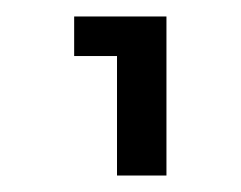

<svg xmlns="http://www.w3.org/2000/svg" viewBox="-20 -68 292 233"><path d="M122 0H70V-48H182V145H122Z"/></svg>

Font: Facade Sud
Style: Regular
Weight: 100
Designer: Éléonore Fines
Foundry: Velvetyne Type Foundry
Version: Version 1.001;Glyphs 3.2 (3202)